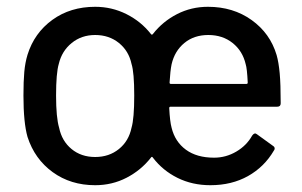

<svg xmlns="http://www.w3.org/2000/svg" viewBox="-20 -537 890 565"><path d="M722 -138Q729 -148 736 -142L783 -108Q787 -106 788 -102Q789 -98 786 -94Q758 -46 710 -19Q662 8 599 8Q546 8 502.5 -13.5Q459 -35 430 -73Q427 -78 424 -73Q395 -36 352.5 -14Q310 8 260 8Q188 8 135 -30.5Q82 -69 61 -134Q49 -176 49 -256Q49 -298 51.5 -325.5Q54 -353 61 -376Q81 -440 134 -478.5Q187 -517 260 -517Q309 -517 352 -495.5Q395 -474 424 -437Q427 -433 430 -437Q459 -474 501 -495.5Q543 -517 592 -517Q666 -517 720.5 -478Q775 -439 794 -375Q800 -354 803 -322Q806 -290 806 -233Q806 -223 796 -223H482Q478 -223 478 -219Q480 -179 485 -161Q495 -120 527 -96.5Q559 -73 610 -73Q645 -73 675.5 -91Q706 -109 722 -138ZM375 -256Q375 -324 367 -349Q359 -387 330 -410.5Q301 -434 260 -434Q220 -434 191 -410.5Q162 -387 153 -349Q145 -322 145 -256Q145 -191 154 -161Q162 -122 190.5 -98.5Q219 -75 260 -75Q301 -75 330 -98.5Q359 -122 367 -161Q375 -188 375 -256ZM485 -348Q481 -329 479 -294Q479 -290 483 -290H705Q709 -290 709 -294Q707 -336 703 -348Q694 -387 664.5 -410.5Q635 -434 593 -434Q551 -434 522.5 -410.5Q494 -387 485 -348Z"/></svg>

Font: BarlowMedium
Style: Regular
Weight: 500
Designer: Jeremy Tribby
Foundry: Tribby Type
Version: Version 1.422